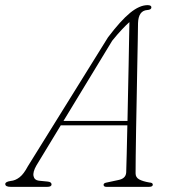

<svg xmlns="http://www.w3.org/2000/svg" viewBox="-48 -727 668 747"><path d="M93.5 -83Q79 -57.5 82.5 -41.8Q86 -26 103 -24L138 -20.5Q152.5 -19 152.5 -9.5Q152.5 0 135.5 0H-6Q-27.5 0 -27.5 -11Q-27.5 -20 -6 -23Q11.5 -24.5 28 -37.2Q44.5 -50 60 -79.5L372 -581.5Q421.5 -647 458.2 -677Q495 -707 526 -707Q541 -707 541 -698.5Q541 -689 525 -688Q490.5 -685.5 489 -637Q489 -615 488 -570Q487 -525 486 -466.5Q485 -408 483.8 -345Q482.5 -282 481.5 -223.5Q480.5 -165 480 -119.8Q479.5 -74.5 479.5 -52.5Q479.5 -37 493.2 -29.2Q507 -21.5 533 -17Q546.5 -16.5 546.5 -8.5Q546.5 0 531 0H366.5Q355 0 355 -8Q355 -14.5 365.5 -16.5L412 -26.5Q441.5 -32 443 -56Q444 -79 445 -128.2Q446 -177.5 447.5 -239.5H188.5ZM388.5 -568.5 199 -256.5H448Q449 -310 450.2 -366.5Q451.5 -423 452.5 -476Q453.5 -529 454.2 -572Q455 -615 455.5 -641Q444.5 -631.5 427 -613Q409.5 -594.5 388.5 -568.5Z"/></svg>

Font: Fraunces 9pt S000 Thin
Style: Italic
Weight: 100
Italic angle: -16°
Version: Version 1.000; ttfautohint (v1.8.3)